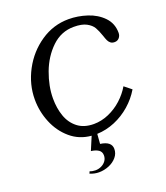

<svg xmlns="http://www.w3.org/2000/svg" viewBox="-153 -740 919 1064"><g transform="rotate(-20 306.0 -207.5)"><path d="M146 -251Q146 -193.8 162.6 -146.5Q179.2 -99.1 216.3 -70.1Q253.4 -41 311.5 -41Q356 -41 399.4 -59.8Q442.9 -78.6 478.3 -110.8Q513.7 -143.1 536.1 -181.6L577.6 -148.4Q549.8 -101.6 507.8 -64.9Q465.8 -28.3 414.8 -6.8Q363.8 14.6 309.6 16.6L305.2 74.2Q370.1 83 370.1 127Q370.1 153.8 352.3 175Q334.5 196.3 305.9 208.3Q277.3 220.2 246.1 220.2Q220.2 220.2 193.4 209L198.7 196.8Q213.9 203.1 231.9 203.1Q250 203.1 266.6 195.3Q283.2 187.5 293.5 173.3Q303.7 159.2 303.7 141.1Q303.7 119.1 286.9 108.2Q270 97.2 243.7 94.2L276.9 15.6Q206.5 9.8 155 -34.2Q103.5 -78.1 76.4 -143.8Q49.3 -209.5 49.3 -280.3Q49.3 -369.1 93 -451.2Q136.7 -533.2 211.9 -584.2Q287.1 -635.3 377 -635.3Q431.2 -635.3 485.4 -617.7Q539.6 -600.1 575.9 -562.5Q612.3 -524.9 612.3 -469.2Q612.3 -452.1 601.8 -440.2Q591.3 -428.2 574.7 -428.2Q560.1 -428.2 551 -435.3Q542 -442.4 536.9 -453.4Q531.7 -464.4 525.4 -483.9Q514.6 -515.6 502.9 -535.9Q491.2 -556.2 464.1 -570.8Q437 -585.4 389.6 -585.4Q314.9 -585.4 259.5 -532.5Q204.1 -479.5 175 -401.4Q146 -323.2 146 -251Z"/></g></svg>

Font: Radley
Style: Italic
Weight: 400
Italic angle: -12°
Designer: Vernon Adams
Foundry: Vernon Adams
Version: Version 1.003; ttfautohint (v1.6)